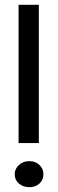

<svg xmlns="http://www.w3.org/2000/svg" viewBox="-20 -780 242 796"><path d="M57 -760H141V-187H57ZM102 -4Q76 -4 58.5 -19Q41 -34 41 -58Q41 -80 58.5 -96Q76 -112 102 -112Q127 -112 143.5 -96Q160 -80 160 -58Q160 -34 143.5 -19Q127 -4 102 -4Z"/></svg>

Font: Synthetic
Style: Regular
Weight: 400
Designer: Santiago Orozco
Foundry: Typemade
Version: Version 2.000; ttfautohint (v1.8.4.7-5d5b)